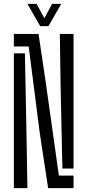

<svg xmlns="http://www.w3.org/2000/svg" viewBox="-20 -976 453 996"><path d="M229.7 0 186.4 -285.1 128.7 -735H51.9V-800H179.9L217.6 -546.6L285.4 -65.2H361.5V0ZM51.9 0V-699.3H109.2L117.2 -291.4L122.2 0ZM303.7 -101.7 294.3 -531.5 290.4 -800H361.5V-101.7ZM188.5 -840.6 122.4 -955.8H169.8L210.2 -881.4L250.2 -955.8H297.6L231.5 -840.6Z"/></svg>

Font: Big Shoulders Stencil Display SC Thin
Style: Regular
Weight: 100
Designer: Patric King
Foundry: XO Type Co
Version: Version 2.001